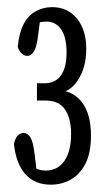

<svg xmlns="http://www.w3.org/2000/svg" viewBox="-20 -894 294 538"><path d="M122.6 -376.5Q77.6 -376.5 51.3 -405.8Q24.9 -435.1 19 -490.7Q23.4 -509.3 31 -515.4Q38.6 -521.5 45.9 -521.5Q56.6 -521.5 64.5 -510.3Q72.3 -499 76.7 -464.4L85 -396L64.9 -428.2Q76.7 -422.4 87.4 -419.2Q98.1 -416 107.4 -416Q141.6 -416 160.4 -443.1Q179.2 -470.2 179.2 -518.6Q179.2 -562.5 162.1 -587.4Q145 -612.3 107.4 -612.3H83.5V-660.6H103.5Q135.3 -660.6 150.9 -682.9Q166.5 -705.1 166.5 -747.6Q166.5 -789.1 151.6 -811.3Q136.7 -833.5 109.9 -833.5Q102.5 -833.5 93.3 -831.8Q84 -830.1 71.8 -824.2L94.2 -851.6L85.9 -788.6Q82.5 -761.7 74.7 -749.5Q66.9 -737.3 56.6 -737.3Q48.3 -737.3 40.8 -744.1Q33.2 -751 29.8 -762.7Q33.2 -801.3 46.1 -826.2Q59.1 -851.1 80.3 -862.5Q101.6 -874 126 -874Q169.4 -874 195.6 -842Q221.7 -810.1 221.7 -756.8Q221.7 -705.1 198.2 -669.2Q174.8 -633.3 137.7 -633.3L132.3 -642.6Q181.6 -642.6 208.3 -609.1Q234.9 -575.7 234.9 -514.2Q234.9 -464.8 219 -434.6Q203.1 -404.3 177.5 -390.4Q151.9 -376.5 122.6 -376.5Z"/></svg>

Font: Scarab Serif
Style: Regular
Weight: 400
Designer: John Roberts
Foundry: Scarab
Version: 1.0